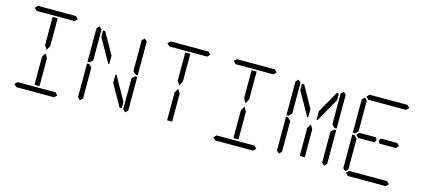

<svg xmlns="http://www.w3.org/2000/svg" viewBox="-70 -1641 5037 2282"><g transform="rotate(15 2448.0 -500.0)"><path d="M439 -83H377V-382V-426L408 -479L439 -426V-229ZM144 -969 175 -1000H641L672 -969L641 -938H620H439H377H196H175ZM377 -618V-918H439V-857V-574L408 -521L377 -574ZM672 -31 641 0H175L144 -31L175 -62H196H377H439H620H641Z M997 -839V-918H1024L1172 -654V-551H1159ZM915 -924 946 -955 977 -924V-918V-875V-545L942 -510H915ZM977 -76 946 -45 915 -76V-490H942L977 -455V-125V-83ZM1451 -161V-83H1424L1275 -346V-449H1289ZM1471 -924 1502 -955 1533 -924V-510H1506L1471 -545V-550V-875V-918ZM1533 -76 1502 -45 1471 -76V-83V-125V-455L1506 -490H1533Z M2071 -83H2009V-382V-426L2040 -479L2071 -426V-229ZM1776 -969 1807 -1000H2273L2304 -969L2273 -938H2252H2071H2009H1828H1807ZM2009 -618V-918H2071V-857V-574L2040 -521L2009 -574Z M2887 -83H2825V-382V-426L2856 -479L2887 -426V-229ZM2592 -969 2623 -1000H3089L3120 -969L3089 -938H3068H2887H2825H2644H2623ZM2825 -618V-918H2887V-857V-574L2856 -521L2825 -574ZM3120 -31 3089 0H2623L2592 -31L2623 -62H2644H2825H2887H3068H3089Z M3445 -839V-918H3472L3620 -654V-551H3607ZM3363 -924 3394 -955 3425 -924V-918V-875V-545L3390 -510H3363ZM3703 -83H3641V-382V-426L3672 -479L3703 -426V-229ZM3425 -76 3394 -45 3363 -76V-490H3390L3425 -455V-125V-83ZM3872 -918H3899V-839L3737 -551H3723V-654ZM3919 -924 3950 -955 3981 -924V-510H3954L3919 -545V-550V-875V-918ZM3981 -76 3950 -45 3919 -76V-83V-125V-455L3954 -490H3981Z M4458 -531 4476 -500 4458 -469H4457H4436H4435H4325H4261H4256L4225 -500L4256 -531H4261H4308H4435H4436H4457ZM4179 -924 4210 -955 4241 -924V-918V-875V-545L4206 -510H4179ZM4241 -76 4210 -45 4179 -76V-490H4206L4241 -455V-125V-83ZM4224 -969 4255 -1000H4721L4752 -969L4721 -938H4700H4519H4457H4276H4255ZM4738 -513 4751 -500 4720 -469H4718H4715H4541H4539H4519H4518L4500 -500L4518 -531H4541H4664H4720ZM4752 -31 4721 0H4255L4224 -31L4255 -62H4276H4457H4519H4700H4721Z"/></g></svg>

Font: DSEG14 Classic
Style: Light
Weight: 300
Designer: Keshikan(Twitter:@keshinomi_88pro)
Version: Version 0.46